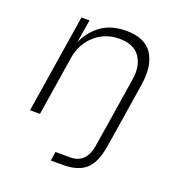

<svg xmlns="http://www.w3.org/2000/svg" viewBox="-133 -650 897 962"><g transform="rotate(20 315.5 -169.0)"><path d="M244 201 251 153H331Q372 153 397 128.5Q422 104 430 56L442 -20H495L485 42Q471 127 430 164Q389 201 310 201ZM60 0 143 -525H186L166 -402Q195 -466 247.5 -502.5Q300 -539 376 -539H379Q478 -539 518 -478Q546 -434 546 -369Q546 -342 541 -310L492 0H439L490 -322Q493 -341 493 -358Q493 -409 468 -444Q435 -490 359 -490Q321 -490 288 -477.5Q255 -465 229.5 -442Q204 -419 186.5 -387.5Q169 -356 163 -317L113 0Z"/></g></svg>

Font: Sora ExtraLight
Style: Italic
Weight: 200
Designer: Jonathan Barnbrook, Juli√°n Moncada
Version: Version 1.000